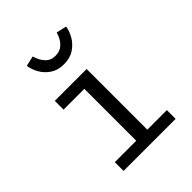

<svg xmlns="http://www.w3.org/2000/svg" viewBox="-220 -927 1056 1056"><g transform="rotate(-45 307.5 -399.0)"><path d="M376.4 -540V-68.2H528.7V0H123.6V-68.2H290.3V-471.8H128.7V-540ZM306.7 -646.2Q260.5 -646.2 228.2 -667.9Q195.9 -689.7 177.9 -721.8Q160 -753.8 155.9 -785.1L215.4 -798.5Q226.2 -760 248.5 -736.2Q270.8 -712.3 306.7 -712.3Q344.1 -712.3 367.7 -736.2Q391.3 -760 402.1 -798.5L461.5 -785.1Q457.4 -753.8 438.7 -721.8Q420 -689.7 387.2 -667.9Q354.4 -646.2 306.7 -646.2Z"/></g></svg>

Font: FiraCode Nerd Font
Style: Regular
Weight: 400
Designer: Carrois Corporate, Edenspiekermann AG, Nikita Prokopov
Foundry: Carrois Corporate, Edenspiekermann AG, Nikita Prokopov
Version: Version 6.002;Nerd Fonts 3.4.0